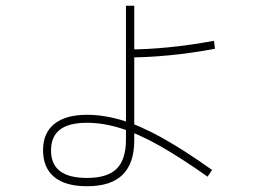

<svg xmlns="http://www.w3.org/2000/svg" viewBox="-20 -660 920 669"><path d="M130 -136.7Q130 -196.7 169.4 -228.3Q208.9 -260 283.3 -260Q341.1 -260 405 -241.1Q468.9 -222.2 545.6 -179.4Q622.2 -136.7 718.9 -67.8L703.3 -44.4Q608.9 -111.1 535 -152.8Q461.1 -194.4 400 -213.3Q338.9 -232.2 283.3 -232.2Q220 -232.2 188.9 -208.3Q157.8 -184.4 157.8 -135.6Q157.8 -87.8 188.9 -63.9Q220 -40 283.3 -40Q354.4 -40 386.7 -72.2Q418.9 -104.4 418.9 -173.3V-222.2V-640H447.8V-171.1Q447.8 -91.1 407.2 -51.1Q366.7 -11.1 283.3 -11.1Q207.8 -11.1 168.9 -43.3Q130 -75.6 130 -136.7ZM433.3 -487.8Q491.1 -487.8 565.6 -495Q640 -502.2 725.6 -517.8L728.9 -490Q644.4 -474.4 568.9 -467.2Q493.3 -460 433.3 -460Z"/></svg>

Font: Paperlogy 1 Thin
Style: Regular
Weight: 250
Designer: redesigned by Lee Juim, glyphs from Gmarket Sans & Montserrat
Foundry: PT&
Version: Version 1.001